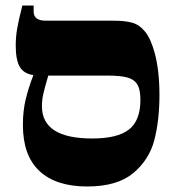

<svg xmlns="http://www.w3.org/2000/svg" viewBox="-20 -667 635 696"><path d="M558 -322Q558 -231 539.5 -159.5Q521 -88 463 -39.5Q405 9 296 9Q183 9 123 -47Q63 -103 63 -214Q63 -266 73.5 -308.5Q84 -351 100 -392V-395Q66 -400 51.5 -425Q37 -450 37 -502Q37 -532 42 -562Q47 -592 61 -647H102V-625Q102 -592 146 -592H391Q434 -592 460 -584.5Q486 -577 506.5 -551.5Q527 -526 541 -474Q558 -411 558 -322ZM489 -305Q489 -342 478 -360.5Q467 -379 442 -386Q417 -393 369 -393H155Q142 -349 137 -326.5Q132 -304 132 -282Q132 -165 314 -165Q406 -165 447.5 -197.5Q489 -230 489 -305Z"/></svg>

Font: Noto Serif Hebrew Black
Style: Regular
Weight: 900
Designer: Monotype Design Team
Foundry: Monotype Imaging Inc.
Version: Version 1.000